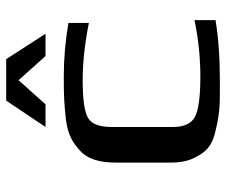

<svg xmlns="http://www.w3.org/2000/svg" viewBox="-75 -645 730 620"><g transform="rotate(-90 290.0 -335.0)"><path d="M535 -4V-72C473 -59 412 -53 353 -53C287 -53 243 -59 222 -71C201 -82 190 -106 190 -141V-339C190 -378 199 -403 218 -415C237 -427 278 -433 340 -433C399 -433 461 -426 526 -413V-479C469 -489 411 -494 354 -494C290 -494 267 -493 213 -487C163 -480 141 -466 114 -442C85 -416 75 -376 75 -326V-148C75 -118 80 -93 90 -73C110 -32 131 -13 186 -2C243 11 267 10 341 10C415 10 480 5 535 -4ZM190 -553H263L341 -640L419 -553H491L409 -680H275Z"/></g></svg>

Font: Gamestation Extended
Style: Regular
Weight: 400
Width: 7
Designer: Jonas Hecksher
Foundry: Jonas Hecksher, Playtypeª, e-types AS
Version: Version 1.003